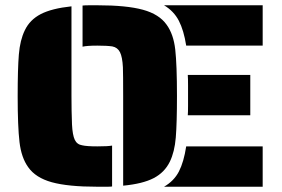

<svg xmlns="http://www.w3.org/2000/svg" viewBox="-20 -708 1071 728"><path d="M447 -344Q447 -427 446 -453Q444 -492 435 -510Q426 -528 406 -532Q386 -535 349 -535Q310 -535 293 -531V-687Q302 -688 320 -688H349Q460 -688 522 -671Q584 -654 612 -614Q638 -578 644.5 -520Q651 -462 651 -344Q651 -241 646.5 -186.5Q642 -132 624 -95Q604 -54 562.5 -32.5Q521 -11 447 -4ZM602 -688H976V-535H686Q677 -593 658 -629.5Q639 -666 602 -688ZM87 -74Q61 -110 54 -169Q47 -228 47 -344Q47 -447 51.5 -501.5Q56 -556 74 -593Q93 -633 134.5 -654.5Q176 -676 251 -684V-344Q251 -286 253 -236Q255 -196 263.5 -178Q272 -160 292 -157Q309 -153 349 -153Q390 -153 405 -156V-1Q400 0 388 0H349Q238 0 176.5 -17Q115 -34 87 -74ZM693 -306V-344V-385Q693 -411 692 -424H929V-271H692Q693 -282 693 -306ZM686 -153H976V0H602Q640 -22 658.5 -58Q677 -94 686 -153Z"/></svg>

Font: Saira Stencil
Style: Regular
Weight: 400
Designer: Hector Gatti with collaboration of the Omnibus-Type team
Foundry: Omnibus-Type
Version: Version 1.003